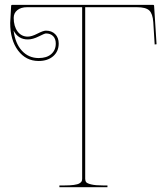

<svg xmlns="http://www.w3.org/2000/svg" viewBox="-20 -780 695 800"><path d="M36.6 -652.8Q43.5 -598.6 71.5 -568.4Q99.6 -538.1 141.1 -538.1Q174.8 -538.1 193.6 -554.7Q212.4 -571.3 212.4 -598.6Q212.4 -618.2 201.4 -629.4Q190.4 -640.6 171.4 -640.6Q166 -640.6 141.4 -628.2Q116.7 -615.7 95.7 -615.7Q55.7 -615.7 36.6 -652.8ZM31.7 -759.8H617.2Q622.1 -759.8 622.1 -755.4L632.3 -595.7L624.5 -594.7L618.7 -687.5Q616.2 -723.1 601.8 -736.6Q587.4 -750 549.8 -750H335V-35.2Q335 -26.4 339.1 -21Q343.3 -15.6 360.6 -11.5Q377.9 -7.3 410.2 -7.3H427.7V0H227.5V-7.3H247.6Q272 -7.3 287.8 -9.5Q303.7 -11.7 310.8 -15.9Q317.9 -20 320.1 -24.4Q322.3 -28.8 322.3 -35.2V-750H92.8Q67.4 -750 52.2 -737.8Q37.1 -725.6 37.1 -705.6Q37.1 -670.4 53.2 -648.9Q69.3 -627.4 95.7 -627.4Q111.8 -627.4 136 -639.9Q160.2 -652.3 171.4 -652.3Q195.3 -652.3 210 -637.7Q224.6 -623 224.6 -598.6Q224.6 -565.9 201.7 -545.9Q178.7 -525.9 141.1 -525.9Q87.9 -525.9 55.2 -569.6Q22.5 -613.3 22.5 -684.6Q22.5 -694.3 26.4 -755.4Q26.4 -759.8 31.7 -759.8Z"/></svg>

Font: ZnikomitNo24
Style: Thin
Weight: 300
Designer: gluk
Foundry: gluk
Version: Version 0.55